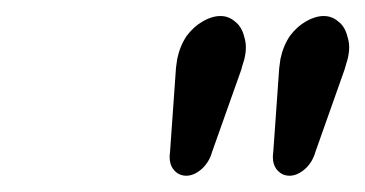

<svg xmlns="http://www.w3.org/2000/svg" viewBox="-20 -779 449 236"><path d="M404.3 -696.3 403.8 -694.3 367.7 -592.3Q364.3 -580.1 355.5 -571.8Q345.7 -563 335.9 -563Q325.7 -563 319.3 -571.8Q315.4 -577.6 315.4 -585.9Q315.4 -588.9 315.9 -592.3L323.2 -695.3L324.7 -706.5Q328.1 -722.7 336.4 -734.9Q345.2 -746.6 356.4 -752.9Q367.7 -759.3 377.9 -759.3Q388.2 -759.3 396 -752.4Q404.3 -746.1 407.2 -733.4Q409.2 -727.5 409.2 -720.7Q409.2 -713.9 407.2 -706.1ZM277.3 -696.3 276.9 -694.3 240.7 -592.3Q237.3 -580.1 228.5 -571.8Q218.8 -563 209 -563Q198.7 -563 192.4 -571.8Q188.5 -577.6 188.5 -585.9Q188.5 -588.9 189 -592.3L196.3 -695.3L197.8 -706.5Q201.2 -722.7 209.5 -734.9Q218.3 -746.6 229.5 -752.9Q240.7 -759.3 251 -759.3Q261.2 -759.3 269 -752.4Q277.3 -746.1 280.3 -733.4Q282.2 -727.5 282.2 -720.7Q282.2 -713.9 280.3 -706.1Z"/></svg>

Font: inglobal
Style: Italic
Weight: 400
Italic angle: -12°
Designer: Andrey Kochetov, Denis Davydov, Evgeny Yurtaev
Foundry: inglobal
Version: Version 1.00 September 25, 2014, initial release